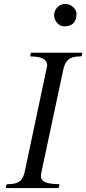

<svg xmlns="http://www.w3.org/2000/svg" viewBox="-20 -956 438 976"><path d="M312 -936C280.2 -936 255 -909.7 255 -878C255 -849.5 279.1 -822 306 -822C349.1 -822 369 -845.3 369 -885C369 -911.9 340.4 -936 312 -936ZM188 -59C188 -67 188.7 -73.3 190 -78L301 -599C311.4 -648.6 331.9 -669 385 -669C391.7 -669 395.3 -670.3 396 -673L398 -685C398.7 -687 398 -688 396 -688H141C138.3 -688.7 136.7 -687.7 136 -685L134 -673C134 -670.3 135 -669 137 -669C192.3 -669 220 -653.7 220 -623C220 -622.1 182.3 -444.1 107 -89C97.8 -39.3 76 -20 24 -20C17.3 -20 13.3 -18.7 12 -16L10 -4C10 -1.3 11 0 13 0H275C277 0 278.3 -1.3 279 -4L282 -16C282 -18.7 281 -20 279 -20C218.3 -20 188 -33 188 -59Z"/></svg>

Font: fbb
Style: Italic
Weight: 400
Italic angle: -12°
Designer: David J. Perry, Michael Sharpe
Version: Version 0.991